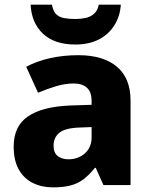

<svg xmlns="http://www.w3.org/2000/svg" viewBox="-20 -798 653 828"><path d="M318 -560Q425 -560 484 -510.5Q543 -461 543 -364V0H426L393 -74H389Q366 -45 341.5 -26Q317 -7 285.5 1.5Q254 10 208 10Q160 10 121.5 -9Q83 -28 61 -67Q39 -106 39 -166Q39 -254 100.5 -296Q162 -338 281 -343L375 -346V-362Q375 -402 354.5 -420Q334 -438 298 -438Q262 -438 223 -426.5Q184 -415 144 -398L93 -510Q138 -534 195 -547Q252 -560 318 -560ZM324 -248Q261 -246 236 -225.5Q211 -205 211 -170Q211 -139 229 -125Q247 -111 275 -111Q317 -111 346 -136.5Q375 -162 375 -206V-250ZM501 -778Q498 -728 473 -688.5Q448 -649 405.5 -627.5Q363 -606 305 -606Q215 -606 165.5 -652.5Q116 -699 112 -778H204Q209 -750 222 -737Q235 -724 256.5 -720Q278 -716 305 -716Q328 -716 349 -720.5Q370 -725 385.5 -738.5Q401 -752 406 -778Z"/></svg>

Font: Noto Sans Armenian ExtraBold
Style: Regular
Weight: 800
Version: Version 2.007